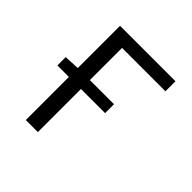

<svg xmlns="http://www.w3.org/2000/svg" viewBox="-172 -800 945 945"><g transform="rotate(45 300.0 -328.0)"><path d="M140 0V-656H526V-586H224V0ZM60 -300V-358L142 -362H392V-300Z"/></g></svg>

Font: Source Code Variable
Style: Regular
Weight: 400
Monospace: yes
Designer: Paul D. Hunt, Teo Tuominen
Foundry: Adobe Systems Incorporated
Version: Version 1.010;hotconv 1.0.106;makeotfexe 2.5.65593